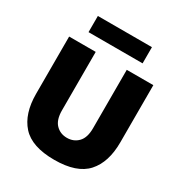

<svg xmlns="http://www.w3.org/2000/svg" viewBox="-218 -1104 1186 1264"><g transform="rotate(30 375.0 -472.0)"><path d="M60 -307V-742H262V-298Q262 -226 295.5 -191.5Q329 -157 380 -157Q431 -157 464.5 -191.5Q498 -226 498 -298V-742H700V-307Q700 -156 625.5 -73Q551 10 380 10Q209 10 134.5 -73Q60 -156 60 -307ZM567 -831H156V-954H567Z"/></g></svg>

Font: Morrison Black
Style: Regular
Weight: 900
Designer: Pablo Impallari, Rodrigo Fuenzalida (Modified by Dan O. Williams)
Version: Version 0.03;June 6, 2019;FontCreator 11.5.0.2425 64-bit; tt